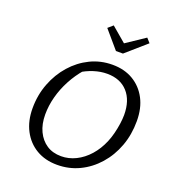

<svg xmlns="http://www.w3.org/2000/svg" viewBox="-156 -1004 1039 1136"><g transform="rotate(20 363.5 -436.0)"><path d="M331 9Q256 9 200 -24Q144 -57 112.5 -117Q81 -177 81 -257Q81 -340 109 -413Q137 -486 186 -541.5Q235 -597 299.5 -628.5Q364 -660 439 -660Q514 -660 569.5 -627Q625 -594 656 -535Q687 -476 687 -395Q687 -310 660 -237Q633 -164 584 -108.5Q535 -53 470.5 -22Q406 9 331 9ZM336 -47Q384 -47 428.5 -69Q473 -91 509 -131.5Q545 -172 568 -227Q579 -253 587 -284.5Q595 -316 599.5 -347.5Q604 -379 604 -404Q604 -495 557 -547Q510 -599 427 -599Q386 -599 343.5 -585.5Q301 -572 260 -546L290 -568Q251 -523 222.5 -469.5Q194 -416 179 -359.5Q164 -303 164 -248Q164 -187 185.5 -142Q207 -97 245 -72Q283 -47 336 -47ZM429 -743 334 -854 365 -881 458 -802 576 -881 600 -854 473 -743Z"/></g></svg>

Font: Piazzolla 24pt
Style: Italic
Weight: 400
Italic angle: -11.3°
Designer: Juan Pablo del Peral
Foundry: Huerta Tipografica
Version: Version 2.005